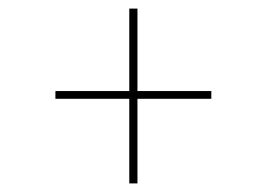

<svg xmlns="http://www.w3.org/2000/svg" viewBox="-20 -525 622 447"><path d="M281 -98V-295H109V-313H281V-505H300V-313H472V-295H300V-98Z"/></svg>

Font: Literata 72pt ExtraLight
Style: Regular
Weight: 200
Designer: Latin by Veronika Burian and Jose Scaglione. Greek by Irene Vlachou. Cyrillic by Vera Evstafieva.
Foundry: TypeTogether
Version: Version 3.002